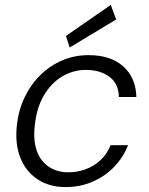

<svg xmlns="http://www.w3.org/2000/svg" viewBox="-20 -748 607 780"><path d="M246 12Q181 12 133.5 -19Q86 -50 63.5 -105Q41 -160 48 -233Q54 -298 79.5 -351.5Q105 -405 144.5 -443.5Q184 -482 233.5 -503Q283 -524 340 -524Q430 -524 481 -478Q532 -432 534 -354H463Q462 -408 424.5 -436Q387 -464 329 -464Q277 -464 232 -437Q187 -410 157.5 -359Q128 -308 121 -236Q116 -190 124 -154.5Q132 -119 151 -95.5Q170 -72 197 -60Q224 -48 256 -48Q294 -48 328 -60.5Q362 -73 388.5 -97.5Q415 -122 429 -158H500Q481 -109 444 -70.5Q407 -32 356.5 -10Q306 12 246 12ZM263 -555 248 -602 430 -728 452 -669Z"/></svg>

Font: DM Sans 12pt Light
Style: Italic
Weight: 300
Italic angle: -10°
Version: Version 4.004;gftools[0.9.30]